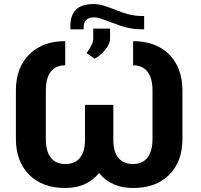

<svg xmlns="http://www.w3.org/2000/svg" viewBox="-20 -913 986 943"><path d="M674.3 -834.5C626 -835 588.4 -848.1 549.3 -863.8C509.8 -878.9 476.1 -893.1 439 -893.1C363.3 -893.1 325.7 -857.4 325.7 -785.6V-769H390.6V-776.4C390.6 -810.5 407.2 -827.6 440.4 -827.6C447.8 -827.6 454.6 -827.1 461.9 -825.7C469.2 -824.2 489.3 -816.9 522 -804.7C554.7 -792 582 -782.7 604.5 -777.3C627 -772 651.4 -769 678.2 -769H688V-834.5ZM444.8 -624.5C463.9 -634.8 481.4 -649.4 497.1 -668.9C512.7 -688.5 520.5 -706.1 520.5 -722.2V-772.5H438V-721.7C437 -702.1 425.8 -679.2 404.8 -652.3ZM633.8 -592.3C690.9 -592.3 729 -554.7 729 -469.2V-230.5C729 -145 690.9 -107.4 633.8 -107.4C573.7 -107.4 536.6 -143.6 536.6 -227.1V-397.9H397.5V-227.1C397.5 -143.6 360.4 -107.4 300.3 -107.4C242.2 -107.4 205.1 -145 205.1 -230.5V-469.2C205.1 -554.7 242.2 -592.3 300.3 -592.3V-710.9C226.6 -710.9 167.5 -689.5 124 -646C80.1 -602.5 58.1 -543.9 58.1 -469.2V-231.4C58.1 -156.7 80.1 -98.1 123.5 -54.7C167 -11.2 225.6 10.3 300.3 10.3C372.1 10.3 427.2 -14.2 466.8 -63.5C506.3 -14.2 562 10.3 633.8 10.3C708.5 10.3 767.6 -11.2 811 -54.7C854.5 -98.1 876 -156.7 876 -230.5V-467.3C876 -543 854 -602.5 810.5 -646C766.6 -689.5 707.5 -710.9 633.8 -710.9Z"/></svg>

Font: Roboto
Style: Bold
Weight: 700
Designer: Google
Version: Version 2.137; 2017